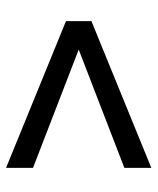

<svg xmlns="http://www.w3.org/2000/svg" viewBox="36 -669 514 626"><g transform="rotate(-90 293.0 -356.0)"><path d="M58.6 -593.3 537.1 -397.9V-314.9L58.6 -119.6V-207.5L444.3 -356.4L58.6 -505.4Z"/></g></svg>

Font: Andika Eur
Style: Regular
Weight: 400
Designer: Victor Gaultney, Annie Olsen, Julie Remington, Don Collingsworth, Eric Hays, Becca Hirsbrunner
Foundry: SIL International
Version: Version 5.000